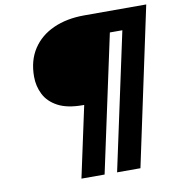

<svg xmlns="http://www.w3.org/2000/svg" viewBox="-89 -817 916 984"><g transform="rotate(-10 369.0 -325.0)"><path d="M255.5 85 335 -284.5H328Q247 -284.5 198.5 -310.5Q150 -336.5 128.5 -379.2Q107 -422 107 -471.5Q107 -555.5 145.8 -614.8Q184.5 -674 253.8 -705.2Q323 -736.5 414.5 -736.5H737.5L562.5 85H441L594 -627.5H529L376 85Z"/></g></svg>

Font: Epilogue ExtraBold
Style: Italic
Weight: 800
Italic angle: -12°
Designer: Tyler Finck
Foundry: Etcetera Type Co
Version: Version 2.111; ttfautohint (v1.8.3)